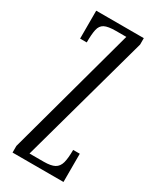

<svg xmlns="http://www.w3.org/2000/svg" viewBox="-182 -758 673 816"><g transform="rotate(30 155.0 -350.0)"><path d="M29.5 0V-32.5L202.5 -667.5H152Q113.5 -667.5 96 -658.5Q78.5 -649.5 73.5 -626.5Q68.5 -603.5 68.5 -563H36V-700H269.5V-668.5L94 -32.5H164Q199 -32.5 216.8 -42.2Q234.5 -52 240.8 -75Q247 -98 247 -138.5H279.5V0Z"/></g></svg>

Font: Imbue Thin 10pt Light
Style: Regular
Weight: 300
Version: Version 1.102